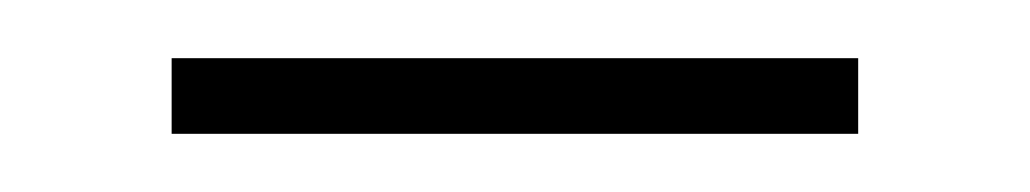

<svg xmlns="http://www.w3.org/2000/svg" viewBox="-20 -302 354 66"><path d="M39 -256H275V-282H39Z"/></svg>

Font: Noto Sans Malayalam SemiCondensed Thin
Style: Regular
Weight: 100
Width: 4
Designer: Jelle Bosma - Monotype Design Team
Foundry: Monotype Imaging Inc.
Version: Version 2.104